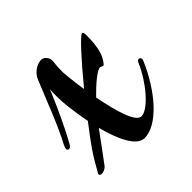

<svg xmlns="http://www.w3.org/2000/svg" viewBox="-139 -494 609 609"><g transform="rotate(-45 165.5 -190.0)"><path d="M77 -308C76 -296 76 -283 76 -272C76 -250 81 -203 91 -152C43 -90 25 -64 -3 -13C-4 -11 -5 -9 -5 -8C-5 -4 -1 -2 4 -2C10 -2 20 -5 27 -13C38 -27 73 -75 100 -112C117 -46 144 14 180 14C239 14 309 -66 350 -162C351 -165 352 -167 352 -169C352 -174 348 -177 344 -177C340 -177 337 -174 335 -169C309 -108 253 -42 222 -42C195 -42 176 -115 162 -186C194 -219 226 -245 238 -245C242 -245 246 -241 249 -241C254 -241 266 -259 271 -275C279 -298 280 -325 280 -345C280 -353 280 -362 275 -362C266 -362 214 -305 154 -232C147 -277 144 -314 144 -319C144 -352 147 -358 147 -366C147 -382 135 -394 123 -394C106 -394 82 -381 72 -357C43 -288 17 -215 -18 -149C-20 -145 -21 -140 -21 -137C-21 -134 -18 -131 -14 -131C-9 -131 -6 -134 -1 -143C17 -174 52 -247 77 -308Z"/></g></svg>

Font: Mervale Script
Style: Regular
Weight: 400
Designer: Astigmatic (AOETI)
Foundry: Astigmatic (AOETI)
Version: Version 1.000